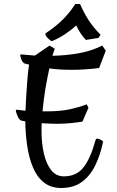

<svg xmlns="http://www.w3.org/2000/svg" viewBox="-20 -904 582 957"><path d="M285 33Q234 33 199.5 6Q165 -21 145 -68Q125 -115 116 -174.5Q107 -234 106 -299L86 -303Q76 -306 68 -324.5Q60 -343 59 -351Q59 -356 61 -356.5Q63 -357 64 -357Q75 -356 86 -354.5Q97 -353 107 -352Q108 -380 110.5 -422.5Q113 -465 116.5 -508.5Q120 -552 125 -582Q119 -584 113 -585Q107 -586 101 -588Q91 -595 86 -609Q81 -623 81 -628Q81 -633 83 -633L154 -627L227 -677L253 -661L241 -626Q306 -627 370 -638Q434 -649 490 -677L507 -651L474 -565Q404 -556 337 -556Q309 -556 281.5 -557.5Q254 -559 226 -563Q216 -518 206.5 -462.5Q197 -407 192 -349H215Q283 -349 331.5 -360Q380 -371 412 -384L421 -367L391 -298Q363 -293 329.5 -290Q296 -287 267 -287Q227 -287 188 -290Q187 -280 187 -270Q187 -260 187 -250Q187 -189 199 -137.5Q211 -86 235.5 -55.5Q260 -25 298 -25Q361 -25 396 -69.5Q431 -114 456 -205Q458 -213 463 -213Q468 -213 476.5 -210Q485 -207 494 -199Q481 -134 455.5 -81Q430 -28 388.5 2.5Q347 33 285 33ZM239 -699Q232 -700 219 -713Q206 -726 206 -737Q261 -774 295.5 -809Q330 -844 355 -884H379Q399 -838 423 -801.5Q447 -765 481 -731L471 -715L408 -705Q392 -722 380.5 -740Q369 -758 360 -777Q335 -754 303 -733Q271 -712 239 -699Z"/></svg>

Font: Julee
Style: Regular
Weight: 400
Designer: Julian Tunni
Foundry: Julian Tunni
Version: Version 1.002; ttfautohint (v1.8.4.7-5d5b);gftools[0.9.23]